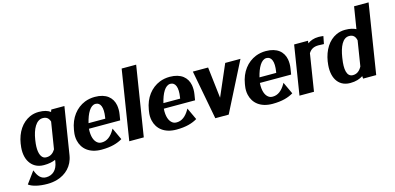

<svg xmlns="http://www.w3.org/2000/svg" viewBox="-81 -1268 4101 1994"><g transform="rotate(-15 1969.0 -271.0)"><path d="M67 -258C54 -179 66 -112 96 -67C123 -25 170 10 245 10C297 10 338 1 370 -13L367 8C354 93 304 138 234 138C180 138 149 99 128 46L123 34L30 161C68 190 139 208 230 208C268 208 303 203 337 193C431 165 509 94 527 -21L608 -528H467L458 -504C431 -525 392 -538 333 -538C299 -538 266 -531 237 -518C147 -477 87 -387 68 -268ZM223 -256 225 -270C242 -377 285 -465 358 -465C400 -465 421 -444 433 -408L387 -121C365 -85 335 -62 293 -62C275 -62 262 -66 251 -76C218 -105 210 -172 223 -256Z M637 -246C631 -211 632 -179 639 -148C660 -56 735 10 865 10C970 10 1038 -12 1090 -43L1030 -172L1022 -158C986 -97 942 -62 887 -62C869 -62 856 -65 843 -74C808 -97 787 -151 793 -234H1129L1139 -296C1145 -332 1144 -364 1139 -394C1123 -479 1058 -538 937 -538C898 -538 861 -531 828 -518C731 -479 660 -389 640 -265ZM804 -291C828 -391 869 -466 925 -466C979 -466 1003 -409 986 -304L984 -291Z M1164 0H1320L1439 -750H1283Z M1442 -246C1436 -211 1437 -179 1444 -148C1465 -56 1540 10 1670 10C1775 10 1843 -12 1895 -43L1835 -172L1827 -158C1791 -97 1747 -62 1692 -62C1674 -62 1661 -65 1648 -74C1613 -97 1592 -151 1598 -234H1934L1944 -296C1950 -332 1949 -364 1944 -394C1928 -479 1863 -538 1742 -538C1703 -538 1666 -531 1633 -518C1536 -479 1465 -389 1445 -265ZM1609 -291C1633 -391 1674 -466 1730 -466C1784 -466 1808 -409 1791 -304L1789 -291Z M1989 -528 2089 0H2233L2501 -528H2337L2192 -193L2153 -528Z M2475 -246C2469 -211 2470 -179 2477 -148C2498 -56 2573 10 2703 10C2808 10 2876 -12 2928 -43L2868 -172L2860 -158C2824 -97 2780 -62 2725 -62C2707 -62 2694 -65 2681 -74C2646 -97 2625 -151 2631 -234H2967L2977 -296C2983 -332 2982 -364 2977 -394C2961 -479 2896 -538 2775 -538C2736 -538 2699 -531 2666 -518C2569 -479 2498 -389 2478 -265ZM2642 -291C2666 -391 2707 -466 2763 -466C2817 -466 2841 -409 2824 -304L2822 -291Z M2994 0H3150L3213 -398C3236 -435 3267 -454 3320 -454C3334 -454 3356 -452 3371 -452H3378L3394 -534C3379 -536 3359 -538 3342 -538C3291 -538 3252 -522 3224 -501L3227 -528H3078Z M3368 -258C3356 -180 3366 -113 3394 -67C3420 -24 3465 10 3539 10C3599 10 3641 -5 3676 -27L3678 0H3819L3938 -750H3782L3744 -514C3717 -528 3681 -538 3627 -538C3593 -538 3562 -531 3533 -518C3444 -477 3388 -385 3369 -268ZM3524 -256 3526 -270C3543 -377 3580 -465 3652 -465C3695 -465 3717 -441 3726 -399L3683 -129C3661 -88 3631 -62 3587 -62C3517 -62 3507 -149 3524 -256Z"/></g></svg>

Font: Aerodynamic
Style: BdObl
Weight: 500
Designer: Google
Version: Version 2.000980; 2014